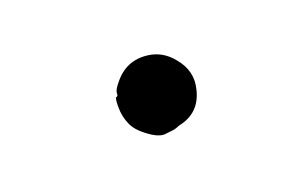

<svg xmlns="http://www.w3.org/2000/svg" viewBox="-37 -476 621 392"><g transform="rotate(-20 273.5 -280.0)"><path d="M219 -330Q248 -367 294 -361Q325 -357 346 -331Q373 -299 363 -261Q352 -215 307 -205Q303 -204 298.5 -202Q294 -200 287.5 -199.5Q281 -199 274 -198Q262 -196 246 -206Q218 -224 209.5 -242.5Q201 -261 201 -282Q201 -303 204.5 -303Q208 -303 208 -310Q208 -317 219 -330Z"/></g></svg>

Font: TT2020 Style E
Style: Regular
Weight: 400
Version: Version 00.2